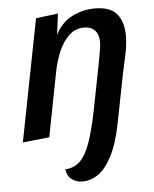

<svg xmlns="http://www.w3.org/2000/svg" viewBox="-52 -574 655 818"><g transform="rotate(-5 275.0 -165.0)"><path d="M268 200Q242 200 222.5 185.5Q203 171 199 142Q237 140 262.5 115.5Q288 91 306.5 38.5Q325 -14 342 -99Q355 -165 364.5 -213.5Q374 -262 380.5 -296Q387 -330 390.5 -351.5Q394 -373 394 -385Q394 -418 377 -435.5Q360 -453 332 -453Q293 -453 265.5 -426Q238 -399 221.5 -359Q205 -319 197 -278L143 0L29 12L131 -510L226 -522L214 -432Q241 -484 287 -507Q333 -530 384 -530Q449 -530 477.5 -496.5Q506 -463 506 -402Q506 -366 496.5 -321.5Q487 -277 477 -231L438 -32Q421 53 394.5 104Q368 155 336 177.5Q304 200 268 200Z"/></g></svg>

Font: Sansita Swashed Light
Style: Regular
Weight: 400
Version: Version 1.003